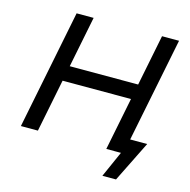

<svg xmlns="http://www.w3.org/2000/svg" viewBox="-121 -819 1080 1090"><g transform="rotate(15 419.5 -273.5)"><path d="M675 -87H775L656 153H576L644 0H558L620 -310H218L156 0H56L196 -700H296L236 -400H638L698 -700H798Z"/></g></svg>

Font: Montserrat Alternates Medium
Style: Italic
Weight: 500
Italic angle: -11.3°
Designer: Julieta Ulanovsky
Foundry: Julieta Ulanovsky
Version: Version 7.200